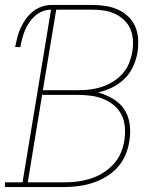

<svg xmlns="http://www.w3.org/2000/svg" viewBox="-38 -755 658 775"><path d="M220 0H-18V-19H53L168 -716Q151 -716 134 -709.5Q117 -703 103.5 -691Q90 -679 79.5 -663.5Q69 -648 62.5 -632Q56 -616 51.5 -599Q47 -582 44 -565H23Q27 -585 32 -604.5Q37 -624 45.5 -642.5Q54 -661 66.5 -678.5Q79 -696 95.5 -709Q112 -722 131.5 -728.5Q151 -735 171 -735H334Q361 -735 387.5 -731Q414 -727 437.5 -716.5Q461 -706 479.5 -688.5Q498 -671 508 -647.5Q518 -624 519.5 -597Q521 -570 517 -543Q512 -515 499.5 -487Q487 -459 464.5 -437Q442 -415 414 -401.5Q386 -388 358 -382Q389 -373 417.5 -356.5Q446 -340 463.5 -313.5Q481 -287 485.5 -253Q490 -219 484 -185Q480 -156 468 -128.5Q456 -101 435.5 -78.5Q415 -56 388.5 -40.5Q362 -25 333.5 -16Q305 -7 276.5 -3.5Q248 0 220 0ZM135 -391H281Q304 -391 327.5 -394Q351 -397 374.5 -405Q398 -413 419 -426Q440 -439 457 -458Q474 -477 483 -500Q492 -523 496 -546Q500 -570 498.5 -594Q497 -618 488 -638.5Q479 -659 462.5 -674.5Q446 -690 425.5 -699.5Q405 -709 381.5 -712.5Q358 -716 334 -716H189ZM74 -19H220Q246 -19 272 -22Q298 -25 324.5 -33Q351 -41 375 -55.5Q399 -70 418.5 -90.5Q438 -111 449 -136.5Q460 -162 464 -188Q468 -215 466 -241.5Q464 -268 453 -290.5Q442 -313 422.5 -329.5Q403 -346 379.5 -355.5Q356 -365 329.5 -368.5Q303 -372 276 -372H132Z"/></svg>

Font: Iosevka HT Thin Extended
Style: Italic
Weight: 100
Width: 7
Italic angle: -9°
Monospace: yes
Designer: Belleve Invis
Foundry: Belleve Invis
Version: Version 32.3.0; ttfautohint (v1.8.4)